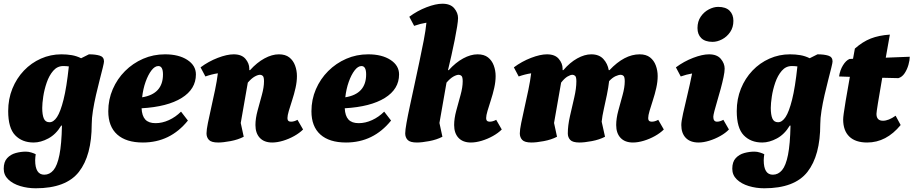

<svg xmlns="http://www.w3.org/2000/svg" viewBox="-30 -754 4910 1032"><path d="M162 258Q118 258 78.5 246Q39 234 14.5 210.5Q-10 187 -10 153Q-10 116 8.5 96Q27 76 54.5 68.5Q82 61 109 61Q124 61 139.5 66Q155 71 162 75Q161 82 160 90.5Q159 99 159 107Q159 185 208 185Q237 185 257.5 160.5Q278 136 289.5 78.5Q301 21 303 -79H299Q271 -32 230 -10Q189 12 151 12Q89 12 51.5 -27Q14 -66 14 -157Q14 -222 36.5 -277.5Q59 -333 98.5 -374.5Q138 -416 190 -439Q242 -462 300 -462Q330 -462 356 -457.5Q382 -453 406 -441L448 -462Q483 -462 506 -455Q529 -448 529 -424Q529 -417 522.5 -390.5Q516 -364 506 -325.5Q496 -287 486 -243.5Q476 -200 469.5 -159Q463 -118 463 -87Q463 82 394 170Q325 258 162 258ZM197 -174Q197 -137 205.5 -117Q214 -97 236 -97Q258 -97 276.5 -125Q295 -153 311.5 -218.5Q328 -284 340 -397Q326 -399 310 -399Q278 -399 256 -373.5Q234 -348 221 -310Q208 -272 202.5 -235Q197 -198 197 -174Z M738 12Q648 12 600 -31Q552 -74 552 -156Q552 -219 576 -274.5Q600 -330 642 -372Q684 -414 739 -438Q794 -462 857 -462Q931 -462 977 -432Q1023 -402 1023 -354Q1023 -275 946.5 -227.5Q870 -180 731 -172Q733 -131 751 -111.5Q769 -92 806 -92Q842 -92 878 -108.5Q914 -125 943 -154L980 -106Q885 12 738 12ZM821 -399Q802 -399 784 -375.5Q766 -352 752.5 -314Q739 -276 734 -231Q846 -249 846 -354Q846 -399 821 -399Z M1143 12Q1106 12 1093 -2Q1080 -16 1080 -37Q1080 -56 1087.5 -93Q1095 -130 1105.5 -176.5Q1116 -223 1126 -271Q1136 -319 1141 -360Q1108 -355 1074 -343L1048 -392Q1091 -424 1140.5 -443Q1190 -462 1226 -462Q1269 -462 1289.5 -437.5Q1310 -413 1310 -385V-377H1314Q1351 -418 1391.5 -440Q1432 -462 1469 -462Q1504 -462 1525 -445.5Q1546 -429 1556 -402Q1566 -375 1566 -345Q1566 -315 1558.5 -281.5Q1551 -248 1540.5 -216Q1530 -184 1522.5 -158.5Q1515 -133 1515 -119Q1515 -100 1534 -100Q1551 -100 1569 -110L1599 -58Q1580 -39 1551.5 -23Q1523 -7 1491.5 2.5Q1460 12 1433 12Q1390 12 1366.5 -13Q1343 -38 1343 -82Q1343 -117 1354.5 -159.5Q1366 -202 1377.5 -243.5Q1389 -285 1389 -317Q1389 -340 1382.5 -346Q1376 -352 1368 -352Q1356 -352 1339 -342.5Q1322 -333 1302 -310L1264 -93L1280 -19Q1249 -3 1209 4.5Q1169 12 1143 12Z M1830 12Q1740 12 1692 -31Q1644 -74 1644 -156Q1644 -219 1668 -274.5Q1692 -330 1734 -372Q1776 -414 1831 -438Q1886 -462 1949 -462Q2023 -462 2069 -432Q2115 -402 2115 -354Q2115 -275 2038.5 -227.5Q1962 -180 1823 -172Q1825 -131 1843 -111.5Q1861 -92 1898 -92Q1934 -92 1970 -108.5Q2006 -125 2035 -154L2072 -106Q1977 12 1830 12ZM1913 -399Q1894 -399 1876 -375.5Q1858 -352 1844.5 -314Q1831 -276 1826 -231Q1938 -249 1938 -354Q1938 -399 1913 -399Z M2211 12Q2174 12 2161 -2Q2148 -16 2148 -37Q2148 -54 2155 -93.5Q2162 -133 2173.5 -186Q2185 -239 2198 -299.5Q2211 -360 2224 -421Q2237 -482 2247.5 -536.5Q2258 -591 2262 -632Q2230 -627 2196 -615L2170 -664Q2213 -696 2262.5 -715Q2312 -734 2348 -734Q2391 -734 2411.5 -709.5Q2432 -685 2432 -657Q2432 -642 2427 -610.5Q2422 -579 2414 -539Q2406 -499 2396.5 -456.5Q2387 -414 2378 -377H2382Q2419 -418 2459.5 -440Q2500 -462 2537 -462Q2572 -462 2593 -445.5Q2614 -429 2624 -402Q2634 -375 2634 -345Q2634 -315 2626.5 -281.5Q2619 -248 2608.5 -216Q2598 -184 2590.5 -158.5Q2583 -133 2583 -119Q2583 -100 2602 -100Q2619 -100 2637 -110L2667 -58Q2648 -39 2619.5 -23Q2591 -7 2559.5 2.5Q2528 12 2501 12Q2458 12 2434.5 -13Q2411 -38 2411 -82Q2411 -117 2422.5 -159.5Q2434 -202 2445.5 -243.5Q2457 -285 2457 -317Q2457 -340 2450.5 -346Q2444 -352 2436 -352Q2424 -352 2407 -342.5Q2390 -333 2370 -310L2332 -93L2348 -19Q2317 -3 2277 4.5Q2237 12 2211 12Z M2827 12Q2790 12 2777 -2Q2764 -16 2764 -37Q2764 -56 2771.5 -93Q2779 -130 2789.5 -176.5Q2800 -223 2810 -271Q2820 -319 2825 -360Q2792 -355 2758 -343L2732 -392Q2775 -424 2824.5 -443Q2874 -462 2910 -462Q2953 -462 2973.5 -437.5Q2994 -413 2994 -385V-377H2998Q3033 -418 3072.5 -440Q3112 -462 3148 -462Q3190 -462 3213 -437Q3236 -412 3242 -377H3246Q3326 -462 3408 -462Q3443 -462 3464 -445.5Q3485 -429 3495 -402Q3505 -375 3505 -345Q3505 -315 3497.5 -281.5Q3490 -248 3479.5 -216Q3469 -184 3461.5 -158.5Q3454 -133 3454 -119Q3454 -100 3473 -100Q3490 -100 3508 -110L3538 -58Q3519 -39 3490.5 -23Q3462 -7 3430.5 2.5Q3399 12 3372 12Q3329 12 3305.5 -13Q3282 -38 3282 -82Q3282 -117 3293.5 -159.5Q3305 -202 3316.5 -243.5Q3328 -285 3328 -317Q3328 -340 3321.5 -346Q3315 -352 3307 -352Q3295 -352 3278.5 -344.5Q3262 -337 3244 -318Q3240 -283 3232 -244Q3224 -205 3215.5 -167.5Q3207 -130 3204 -100L3222 -19Q3191 -3 3151 4.5Q3111 12 3085 12Q3048 12 3035 -2Q3022 -16 3022 -37Q3022 -79 3033.5 -129.5Q3045 -180 3056.5 -229.5Q3068 -279 3068 -317Q3068 -340 3061.5 -346Q3055 -352 3047 -352Q3036 -352 3020 -342.5Q3004 -333 2986 -310L2948 -93L2964 -19Q2933 -3 2893 4.5Q2853 12 2827 12Z M3725 12Q3680 12 3656 -13Q3632 -38 3632 -82Q3632 -101 3641.5 -144Q3651 -187 3664.5 -243Q3678 -299 3690 -359Q3660 -354 3629 -343L3603 -392Q3646 -424 3695.5 -443Q3745 -462 3781 -462Q3824 -462 3844.5 -437.5Q3865 -413 3865 -385Q3865 -368 3859 -339.5Q3853 -311 3844 -277.5Q3835 -244 3825.5 -212.5Q3816 -181 3810 -157.5Q3804 -134 3804 -126Q3804 -100 3824 -100Q3840 -100 3858 -110L3888 -58Q3870 -39 3841.5 -23Q3813 -7 3782 2.5Q3751 12 3725 12ZM3800 -529Q3760 -529 3739.5 -549Q3719 -569 3719 -603Q3719 -639 3736.5 -664.5Q3754 -690 3780 -703.5Q3806 -717 3830 -717Q3871 -717 3891.5 -696.5Q3912 -676 3912 -642Q3912 -607 3894.5 -581.5Q3877 -556 3851 -542.5Q3825 -529 3800 -529Z M4078 258Q4034 258 3994.5 246Q3955 234 3930.5 210.5Q3906 187 3906 153Q3906 116 3924.5 96Q3943 76 3970.5 68.5Q3998 61 4025 61Q4040 61 4055.5 66Q4071 71 4078 75Q4077 82 4076 90.5Q4075 99 4075 107Q4075 185 4124 185Q4153 185 4173.5 160.5Q4194 136 4205.5 78.5Q4217 21 4219 -79H4215Q4187 -32 4146 -10Q4105 12 4067 12Q4005 12 3967.5 -27Q3930 -66 3930 -157Q3930 -222 3952.5 -277.5Q3975 -333 4014.5 -374.5Q4054 -416 4106 -439Q4158 -462 4216 -462Q4246 -462 4272 -457.5Q4298 -453 4322 -441L4364 -462Q4399 -462 4422 -455Q4445 -448 4445 -424Q4445 -417 4438.5 -390.5Q4432 -364 4422 -325.5Q4412 -287 4402 -243.5Q4392 -200 4385.5 -159Q4379 -118 4379 -87Q4379 82 4310 170Q4241 258 4078 258ZM4113 -174Q4113 -137 4121.5 -117Q4130 -97 4152 -97Q4174 -97 4192.5 -125Q4211 -153 4227.5 -218.5Q4244 -284 4256 -397Q4242 -399 4226 -399Q4194 -399 4172 -373.5Q4150 -348 4137 -310Q4124 -272 4118.5 -235Q4113 -198 4113 -174Z M4631 12Q4568 12 4535 -20Q4502 -52 4502 -112Q4502 -122 4505 -144Q4508 -166 4515.5 -212Q4523 -258 4538 -341L4480 -343Q4485 -377 4501 -403Q4517 -429 4536 -437L4555 -438Q4560 -463 4565 -493Q4607 -530 4650.5 -547Q4694 -564 4753 -568Q4741 -501 4731 -444L4860 -449Q4860 -431 4853 -406Q4846 -381 4832.5 -360.5Q4819 -340 4799 -334L4712 -336Q4681 -158 4681 -142Q4681 -105 4716 -105Q4746 -105 4784 -132L4811 -82Q4734 12 4631 12Z"/></svg>

Font: Petrona Black
Style: Italic
Weight: 900
Italic angle: -9°
Designer: Ringo R. Seeber
Foundry: Ringo R. Seeber
Version: Version 2.001; ttfautohint (v1.8.3)